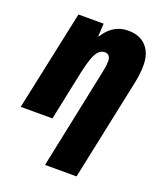

<svg xmlns="http://www.w3.org/2000/svg" viewBox="-147 -660 850 997"><g transform="rotate(20 278.0 -161.5)"><path d="M220.7 240.2 334.5 -305.2Q338.4 -322.3 341.6 -342.3Q344.7 -362.3 344.7 -377.4Q344.7 -396.5 336.4 -406.2Q328.1 -416 313.5 -416Q293 -416 278.6 -400.6Q264.2 -385.3 253.4 -354.7Q242.7 -324.2 232.4 -277.8L174.3 0H-1L116.7 -553.2H255.9L252 -482.4H255.4Q272.5 -509.8 293 -527.6Q313.5 -545.4 337.6 -554.2Q361.8 -563 391.1 -563Q432.1 -563 461.7 -546.4Q491.2 -529.8 507.8 -498Q524.4 -466.3 524.4 -419.4Q524.4 -398.4 521.7 -374.3Q519 -350.1 513.7 -323.7L395 240.2Z"/></g></svg>

Font: Open Sans SemiCondensed ExtraBold
Style: Italic
Weight: 800
Width: 4
Italic angle: -12°
Designer: Monotype Design Team
Foundry: Monotype Imaging Inc.
Version: Version 3.003